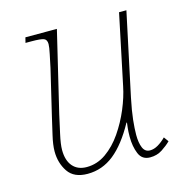

<svg xmlns="http://www.w3.org/2000/svg" viewBox="-87 -617 679 707"><g transform="rotate(-15 253.0 -263.0)"><path d="M401 10Q370 10 358.5 -18Q347 -46 347 -83Q347 -91 347.5 -102Q348 -113 351 -136H349Q309 -63 264 -27Q219 9 163 9Q111 9 88.5 -24.5Q66 -58 66 -102Q66 -127 74.5 -163Q83 -199 90 -230L131 -403Q136 -427 141.5 -453Q147 -479 147 -490Q147 -507 135.5 -511.5Q124 -516 88 -516H66L71 -536H191L118 -230Q111 -198 102.5 -160Q94 -122 94 -100Q94 -60 113 -38Q132 -16 166 -16Q206 -16 240 -40Q274 -64 300.5 -102.5Q327 -141 345.5 -185Q364 -229 372 -269L428 -536H456L389 -221Q379 -173 375.5 -140Q372 -107 372 -83Q372 -53 380 -34Q388 -15 407 -15Q422 -15 437.5 -24Q453 -33 468 -48L481 -30Q467 -16 447 -3Q427 10 401 10Z"/></g></svg>

Font: Noto Serif Thin
Style: Italic
Weight: 100
Italic angle: -12°
Designer: Monotype Design Team
Foundry: Monotype Imaging Inc.
Version: Version 2.014; ttfautohint (v1.8.4.7-5d5b)